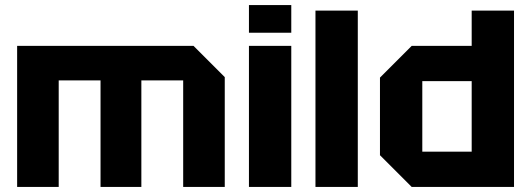

<svg xmlns="http://www.w3.org/2000/svg" viewBox="-20 -742 2108 762"><path d="M48 -560H748L872 -436V0H707V-423H541V0H379V-423H213V0H48Z M968 0V-560H1136V0ZM968 -612V-722H1136V-612Z M1232 0V-700H1400V0Z M2020 -700V0H1614L1488 -126V-434L1614 -560H1852V-700ZM1656 -140H1852V-420H1656Z"/></svg>

Font: Tektur
Style: Bold
Weight: 700
Designer: Adam Jagosz
Foundry: Adam Jagosz
Version: Version 1.005;gftools[0.9.30]